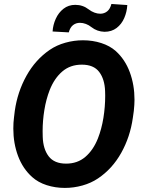

<svg xmlns="http://www.w3.org/2000/svg" viewBox="-20 -920 710 950"><path d="M609.9 -895Q607.9 -860.8 594.7 -830.6Q581.5 -800.3 556.9 -781.5Q532.2 -762.7 497.1 -762.7Q460.4 -763.7 432.6 -785.6Q419.9 -795.9 405 -801.5Q390.1 -807.1 375.5 -807.1Q356 -807.1 341.3 -795.7Q326.7 -784.2 320.3 -759.8L240.2 -764.2Q242.2 -796.9 255.9 -827.1Q269.5 -857.4 294.2 -876.7Q318.8 -896 352.5 -896Q390.1 -896 418.9 -873.5Q432.1 -863.3 447 -857.7Q461.9 -852.1 476.1 -852.1Q495.6 -852.1 510.3 -863.8Q524.9 -875.5 531.2 -900.4ZM637.2 -336.4Q624 -242.7 579.8 -163.6Q535.6 -84.5 464.8 -37.1Q430.7 -14.2 387.9 -2.2Q345.2 9.8 300.8 9.8Q253.4 9.8 210.9 -3.9Q168.5 -17.6 139.2 -43.9Q92.8 -85.4 69.3 -148.2Q45.9 -210.9 45.9 -283.7Q45.9 -313.5 49.3 -339.4L53.2 -371.6Q66.4 -464.8 110.8 -544.9Q155.3 -625 226.1 -673.3Q260.7 -696.8 303.5 -708.7Q346.2 -720.7 390.6 -720.7Q438.5 -720.7 481 -707Q523.4 -693.4 552.7 -667.5Q599.1 -625.5 622.3 -562.5Q645.5 -499.5 645.5 -426.3Q645.5 -403.8 642.1 -371.1ZM384.8 -600.1Q327.6 -600.1 288.3 -566.4Q249 -532.7 226.1 -475.1Q208 -428.7 199.5 -375.7Q190.9 -322.8 190.9 -271.5Q190.9 -252 191.4 -242.7Q193.4 -182.6 220.9 -146.5Q248.5 -110.4 307.1 -110.4Q363.3 -110.4 402.3 -143.8Q441.4 -177.2 464.4 -234.9Q482.9 -282.2 491.7 -336.9Q500.5 -391.6 500.5 -446.3Q500.5 -461.4 500 -468.8Q498 -528.3 470.7 -564.2Q443.4 -600.1 384.8 -600.1Z"/></svg>

Font: Mardoto
Style: Bold Italic
Weight: 700
Italic angle: -12°
Designer: Christian Robertson, Vahan Hovhannisyan
Foundry: Google
Version: Version 1.000